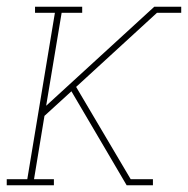

<svg xmlns="http://www.w3.org/2000/svg" viewBox="-26 -550 558 570"><path d="M-6 0V-18H55L137 -512H78V-530H218V-512H157L111 -236L432 -530H512V-512H440L200 -292L362 -18H428V0H350L286 -109L186 -279L106 -206L75 -18H134V0Z"/></svg>

Font: Iosevka Slab Thin
Style: Italic
Weight: 100
Italic angle: -9°
Monospace: yes
Designer: Belleve Invis
Foundry: Belleve Invis
Version: Version 11.1.1; ttfautohint (v1.8.3)